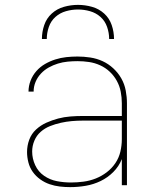

<svg xmlns="http://www.w3.org/2000/svg" viewBox="-20 -760 640 788"><path d="M268 8Q247 8 225.5 5.5Q204 3 183.5 -4Q163 -11 145 -24Q127 -37 114.5 -54.5Q102 -72 96.5 -93.5Q91 -115 91 -136Q91 -162 100 -186.5Q109 -211 128 -228.5Q147 -246 170.5 -256.5Q194 -267 218.5 -273.5Q243 -280 269 -282Q295 -284 320 -284H480V-336Q480 -360 475.5 -383.5Q471 -407 459.5 -428Q448 -449 430.5 -465.5Q413 -482 391 -492Q369 -502 345.5 -505.5Q322 -509 298 -509Q278 -509 257.5 -507Q237 -505 217.5 -499Q198 -493 180 -483Q162 -473 148 -458Q134 -443 126 -424Q118 -405 118 -384H97Q97 -407 105.5 -429Q114 -451 129.5 -468.5Q145 -486 165 -497.5Q185 -509 207 -516Q229 -523 252 -525.5Q275 -528 298 -528Q324 -528 350.5 -524Q377 -520 401 -509Q425 -498 445 -479.5Q465 -461 478 -438Q491 -415 496 -388.5Q501 -362 501 -336V0H480V-107Q468 -77 445 -54Q422 -31 393 -17Q364 -3 332 2.5Q300 8 268 8ZM271 -11Q297 -11 323 -14.5Q349 -18 373 -27.5Q397 -37 418 -53Q439 -69 453.5 -90.5Q468 -112 474 -137.5Q480 -163 480 -189V-265H320Q297 -265 274.5 -263Q252 -261 229.5 -256Q207 -251 185.5 -242.5Q164 -234 147 -219Q130 -204 121 -182.5Q112 -161 112 -138Q112 -109 124.5 -82Q137 -55 161 -38.5Q185 -22 213.5 -16.5Q242 -11 271 -11ZM152 -600Q152 -629 161.5 -657Q171 -685 192.5 -704.5Q214 -724 242.5 -732Q271 -740 300 -740Q329 -740 357.5 -732Q386 -724 407.5 -704.5Q429 -685 438.5 -657Q448 -629 448 -600H428Q428 -625 419.5 -649.5Q411 -674 392.5 -690.5Q374 -707 349.5 -714Q325 -721 300 -721Q275 -721 250.5 -714Q226 -707 207.5 -690.5Q189 -674 180.5 -649.5Q172 -625 172 -600Z"/></svg>

Font: Iosevka SS04 Thin Extended
Style: Regular
Weight: 100
Width: 7
Monospace: yes
Designer: Belleve Invis
Foundry: Belleve Invis
Version: Version 19.0.0; ttfautohint (v1.8.4)